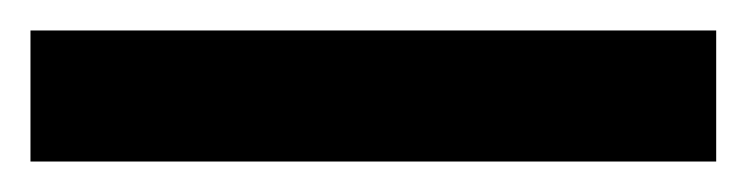

<svg xmlns="http://www.w3.org/2000/svg" viewBox="-22 60 490 126"><path d="M448 166V80H-2V166Z"/></svg>

Font: Noto Sans Armenian SemiCondensed Medium
Style: Regular
Weight: 500
Width: 4
Designer: Monotype Design Team
Foundry: Monotype Imaging Inc.
Version: Version 2.008